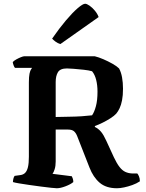

<svg xmlns="http://www.w3.org/2000/svg" viewBox="-20 -1004 776 1024"><path d="M283 0Q276 0 252.5 -2.5Q229 -5 198.5 -9Q168 -13 136.5 -17.5Q105 -22 81.5 -26Q58 -30 49 -33Q49 -42 51.5 -51.5Q54 -61 58 -66L87 -70Q104 -72 114 -82Q124 -92 129 -112.5Q134 -133 134 -168V-565Q134 -595 137.5 -611.5Q141 -628 146 -634.5Q151 -641 151 -642H60Q56 -646 52.5 -655.5Q49 -665 48 -673Q54 -680 66.5 -687Q79 -694 91.5 -699Q104 -704 110 -704H485Q506 -699 531.5 -688Q557 -677 580 -664Q603 -651 615 -639Q626 -619 631 -591Q636 -563 636 -531Q636 -495 631 -469.5Q626 -444 618 -427Q610 -410 600 -398Q589 -386 569.5 -373.5Q550 -361 528 -350Q506 -339 486 -332V-327Q506 -317 519.5 -300.5Q533 -284 547 -253L587 -166Q603 -132 617.5 -113.5Q632 -95 648 -87.5Q664 -80 683 -79H712Q716 -75 721 -64Q726 -53 726 -37Q708 -25 685.5 -17Q663 -9 641.5 -4.5Q620 0 604 0Q546 0 511.5 -29.5Q477 -59 457 -111L392 -277Q385 -295 374.5 -304Q364 -313 343 -313H277V-143Q277 -119 271.5 -101.5Q266 -84 260 -77L363 -64Q365 -60 368 -52Q371 -44 371 -33Q357 -21 329.5 -10.5Q302 0 283 0ZM277 -380Q315 -381 350.5 -381.5Q386 -382 416.5 -384Q447 -386 471 -389Q483 -406 491.5 -437.5Q500 -469 500 -515Q500 -549 493 -577.5Q486 -606 471 -624Q454 -629 426.5 -632Q399 -635 373.5 -637Q348 -639 337 -639Q301 -639 289 -619Q277 -599 277 -567ZM302 -769Q288 -773 276 -782Q264 -791 258 -798Q296 -853 331.5 -895Q367 -937 394.5 -960.5Q422 -984 434 -984Q443 -984 458 -973.5Q473 -963 486.5 -946.5Q500 -930 506 -913Z"/></svg>

Font: Texturina Medium 12pt
Style: Bold
Weight: 700
Version: Version 1.002